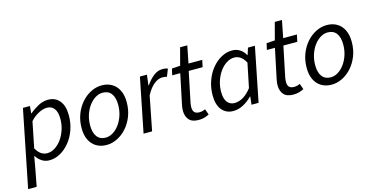

<svg xmlns="http://www.w3.org/2000/svg" viewBox="-92 -1049 3240 1663"><g transform="rotate(-15 1528.5 -218.0)"><path d="M-10.3 205.1 128.2 -486.1H191.2L185.1 -422H189.1Q225.9 -453.2 268.2 -475.7Q310.4 -498.1 355.9 -498.1Q420 -498.1 457.9 -452.5Q495.9 -406.9 495.9 -321.7Q495.9 -251.9 474.2 -191.2Q452.5 -130.5 415 -84.9Q377.5 -39.4 331 -13.7Q284.4 12 233.7 12Q196.2 12 165.9 -7.9Q135.7 -27.7 116.9 -58.4H114.9L96.6 45.7L66.3 205.1ZM230.5 -52.3Q267 -52.3 300.6 -73.5Q334.2 -94.8 360.3 -130.9Q386.4 -166.9 401.8 -213.6Q417.1 -260.3 417.1 -310.5Q417.1 -372.9 393.2 -403.4Q369.3 -433.8 328.1 -433.8Q294.6 -433.8 253.7 -412.8Q212.8 -391.9 178.4 -353.8L131.7 -121.9Q153 -84.5 177.6 -68.4Q202.2 -52.3 230.5 -52.3Z M747.1 12Q694 12 655.1 -11.5Q616.1 -34.9 594.8 -78.8Q573.6 -122.6 573.6 -183.4Q573.6 -252.6 595.9 -309.9Q618.2 -367.3 655.7 -409.4Q693.3 -451.6 740.3 -474.8Q787.3 -498.1 836.2 -498.1Q889.2 -498.1 928.2 -474.6Q967.2 -451.2 988.4 -407.3Q1009.6 -363.5 1009.6 -302.7Q1009.6 -233.5 987.3 -176.2Q965 -118.8 927.5 -76.7Q890 -34.5 843 -11.3Q795.9 12 747.1 12ZM755 -51.5Q789 -51.5 820.6 -70.9Q852.3 -90.3 877.3 -124.1Q902.4 -158 917.3 -202.7Q932.3 -247.5 932.3 -298.2Q932.3 -364.6 905.5 -399.6Q878.8 -434.6 828.3 -434.6Q794.9 -434.6 762.9 -415.4Q731 -396.2 705.9 -362.3Q680.9 -328.5 665.9 -283.7Q651 -239 651 -187.9Q651 -122.4 677.9 -87Q704.9 -51.5 755 -51.5Z M1079.8 0 1177.2 -486.1H1240.2L1228.6 -393.2H1232.6Q1262.3 -437.4 1300.2 -467.7Q1338.1 -498.1 1382.6 -498.1Q1396.1 -498.1 1408.1 -496.2Q1420.2 -494.4 1429.1 -489.4L1402.3 -422.1Q1394.9 -426.2 1384.3 -427.6Q1373.7 -428.9 1360.5 -428.9Q1324.4 -428.9 1286.3 -397.8Q1248.2 -366.7 1216.6 -306.5L1156.3 0Z M1573.7 9.2Q1512.5 9.2 1486.3 -22.6Q1460.1 -54.4 1460.1 -100.6Q1460.1 -113.8 1461.4 -126.2Q1462.7 -138.7 1465.3 -152.5L1522.3 -423.8H1450L1463.3 -481.4L1538.1 -486L1579 -640.9H1643.5L1612.7 -486H1736.1L1722.8 -423.8H1598.1L1541.2 -149.3Q1540.2 -140.3 1539 -131.9Q1537.8 -123.5 1537.8 -113.1Q1537.8 -84.1 1551.4 -68.8Q1564.9 -53.6 1596.6 -53.6Q1611.7 -53.6 1625.1 -57.2Q1638.4 -60.7 1649.2 -65.9L1667.3 -14.8Q1651.3 -5.8 1627.3 1.7Q1603.2 9.2 1573.7 9.2Z M1883.3 12Q1819.6 12 1781.4 -33.5Q1743.3 -79.1 1743.3 -164.3Q1743.3 -234.5 1765.1 -295.1Q1786.9 -355.7 1824.1 -401.1Q1861.3 -446.4 1908.4 -472.2Q1955.5 -498 2005.7 -498Q2044.8 -498 2075.7 -478.1Q2106.6 -458.3 2123.7 -424.7H2126.5L2146.3 -486H2208.4L2111.1 0H2047.9L2055.6 -71.9H2052.2Q2017.1 -34.7 1972.9 -11.4Q1928.7 12 1883.3 12ZM1911 -52Q1950 -52 1988.9 -75Q2027.8 -98 2063.6 -144.7L2108.2 -361.6Q2087.6 -400.5 2062.1 -417.2Q2036.6 -433.9 2008.6 -433.9Q1972.2 -433.9 1938.7 -412.7Q1905.1 -391.5 1879 -355.2Q1852.8 -318.8 1837.5 -272.5Q1822.2 -226.3 1822.2 -175.8Q1822.2 -113.3 1846.1 -82.7Q1870.1 -52 1911 -52Z M2422.7 9.2Q2361.5 9.2 2335.3 -22.6Q2309.1 -54.4 2309.1 -100.6Q2309.1 -113.8 2310.4 -126.2Q2311.7 -138.7 2314.3 -152.5L2371.3 -423.8H2299L2312.3 -481.4L2387.1 -486L2428 -640.9H2492.5L2461.7 -486H2585.1L2571.8 -423.8H2447.1L2390.2 -149.3Q2389.2 -140.3 2388 -131.9Q2386.8 -123.5 2386.8 -113.1Q2386.8 -84.1 2400.4 -68.8Q2413.9 -53.6 2445.6 -53.6Q2460.7 -53.6 2474.1 -57.2Q2487.4 -60.7 2498.2 -65.9L2516.3 -14.8Q2500.3 -5.8 2476.3 1.7Q2452.2 9.2 2422.7 9.2Z M2765.1 12Q2712 12 2673.1 -11.5Q2634.1 -34.9 2612.8 -78.8Q2591.6 -122.6 2591.6 -183.4Q2591.6 -252.6 2613.9 -309.9Q2636.2 -367.3 2673.7 -409.4Q2711.3 -451.6 2758.3 -474.8Q2805.3 -498.1 2854.2 -498.1Q2907.2 -498.1 2946.2 -474.6Q2985.2 -451.2 3006.4 -407.3Q3027.6 -363.5 3027.6 -302.7Q3027.6 -233.5 3005.3 -176.2Q2983 -118.8 2945.5 -76.7Q2908 -34.5 2861 -11.3Q2813.9 12 2765.1 12ZM2773 -51.5Q2807 -51.5 2838.6 -70.9Q2870.3 -90.3 2895.3 -124.1Q2920.4 -158 2935.3 -202.7Q2950.3 -247.5 2950.3 -298.2Q2950.3 -364.6 2923.5 -399.6Q2896.8 -434.6 2846.3 -434.6Q2812.9 -434.6 2780.9 -415.4Q2749 -396.2 2723.9 -362.3Q2698.9 -328.5 2683.9 -283.7Q2669 -239 2669 -187.9Q2669 -122.4 2695.9 -87Q2722.9 -51.5 2773 -51.5Z"/></g></svg>

Font: Source Sans 3
Style: Italic
Weight: 200
Italic angle: -11°
Designer: Paul D. Hunt
Foundry: Adobe
Version: Version 3.046;hotconv 1.0.118;makeotfexe 2.5.65603